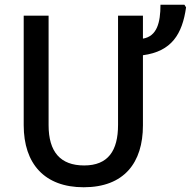

<svg xmlns="http://www.w3.org/2000/svg" viewBox="-20 -780 805 810"><path d="M583 -617V-714H478V-253C478 -144 436 -82 335 -82C235 -82 185 -139 185 -252V-714H80V-252C80 -89 168 10 333 10C504 10 583 -94 583 -251V-547C704 -563 749 -636 765 -749L758 -760H657C657 -684 642 -627 583 -617Z"/></svg>

Font: Noto Sans SemiCondensed Medium
Style: Regular
Weight: 500
Width: 4
Designer: Monotype Design Team
Foundry: Monotype Imaging Inc.
Version: Version 2.013